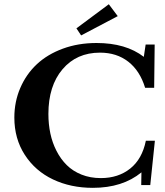

<svg xmlns="http://www.w3.org/2000/svg" viewBox="-20 -881 787 914"><path d="M366.2 -712.4 343.8 -746.1 498 -860.8 540.5 -804.2ZM421.9 13.2Q316.4 13.2 232.2 -26.9Q147.9 -66.9 98.1 -143.8Q48.3 -220.7 48.3 -321.3Q48.3 -397 76.7 -462.6Q105 -528.3 155.5 -575.4Q206.1 -622.6 279.3 -649.4Q352.5 -676.3 439.5 -676.3Q579.1 -676.3 664.6 -610.4L673.3 -668.9H716.3L713.9 -462.9H670.9Q646 -544.4 590.6 -587.4Q535.2 -630.4 456.1 -630.4Q344.7 -630.4 277.6 -551.3Q210.4 -472.2 210.4 -338.4Q210.4 -290 219.7 -245.8Q229 -201.7 249 -162.6Q269 -123.5 297.9 -95Q326.7 -66.4 368.2 -49.8Q409.7 -33.2 460 -33.2Q543 -33.2 599.9 -78.6Q656.7 -124 674.3 -210.9H717.3L695.3 0H652.3L653.3 -60.5Q563.5 13.2 421.9 13.2Z"/></svg>

Font: Elstob 6pt SemiBold
Style: Regular
Weight: 600
Designer: Peter S. Baker
Version: Version 1.015